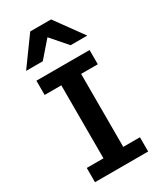

<svg xmlns="http://www.w3.org/2000/svg" viewBox="-241 -1079 992 1168"><g transform="rotate(-30 255.0 -495.5)"><path d="M63.5 -712.9H437V-612.8H319.8V-100.1H437V0H63.5V-100.1H180.7V-612.8H63.5ZM468.8 -795.9H351.6L253.9 -908.2L156.2 -795.9H39.1L180.7 -991.2H327.1Z"/></g></svg>

Font: Andika
Style: Bold
Weight: 700
Designer: Victor Gaultney, Annie Olsen, Julie Remington, Don Collingsworth, Eric Hays, Becca Hirsbrunner
Foundry: SIL International
Version: Version 6.101